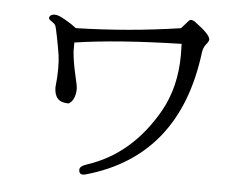

<svg xmlns="http://www.w3.org/2000/svg" viewBox="-52 -786 1104 863"><g transform="rotate(5 500.0 -354.5)"><path d="M195 -368Q200 -413 200 -450.5Q200 -488 196.5 -511.5Q193 -535 183 -587.5Q173 -640 168.5 -646.5Q164 -653 151.5 -661Q139 -669 139 -675Q139 -681 145 -686.5Q151 -692 165.5 -692Q180 -692 211.5 -674Q243 -656 263 -640Q502 -646 734 -681L766 -717Q770 -722 776 -722Q782 -722 790 -718Q865 -664 865 -641Q865 -633 852.5 -618Q840 -603 837 -579Q778 -106 365 11Q357 13 352 13Q334 13 334 -8Q334 -24 369 -35Q565 -100 681 -304Q744 -416 744 -562Q744 -588 743 -611Q453 -604 262 -575V-535Q266 -487 278.5 -433.5Q291 -380 291 -371Q291 -328 270 -307Q262 -299 257 -300Q195 -300 195 -368Z"/></g></svg>

Font: Sawarabi Mincho
Style: Regular
Weight: 400
Version: Version 1.00